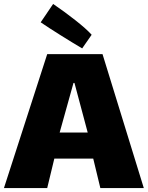

<svg xmlns="http://www.w3.org/2000/svg" viewBox="-20 -917 748 972"><path d="M452 -114H255L219 35H0L219 -643H499L708 35H488ZM352 -497 282 -246H424L357 -497ZM396 -672Q350 -699 287 -738.5Q224 -778 186 -804L249 -897Q305 -859 361 -815Q417 -771 444 -741Z"/></svg>

Font: Lalezar
Style: Regular
Weight: 400
Designer: Borna Izadpanah
Foundry: Borna Izadpanah
Version: Version 1.003;November 28, 2018;FontCreator 11.5.0.2421 64-b